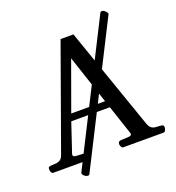

<svg xmlns="http://www.w3.org/2000/svg" viewBox="-164 -893 1005 1097"><g transform="rotate(-20 338.5 -344.5)"><path d="M3.4 0Q-4.4 0 -8.8 -7.6Q-13.2 -15.1 -13.2 -24.9Q-13.2 -36.1 -9.5 -39.1Q-5.9 -42 4.4 -43Q16.6 -44.4 31 -44.7Q45.4 -44.9 58.3 -52Q71.3 -59.1 79.1 -80.6L302.7 -703.6H380.9L598.1 -80.6Q606 -59.1 618.7 -52Q631.3 -44.9 645.8 -44.7Q660.2 -44.4 671.9 -43Q682.1 -42 685.8 -39.1Q689.5 -36.1 689.5 -24.9Q689.5 -19.5 685.3 -9.8Q681.2 0 672.9 0H428.2Q419.9 0 415.8 -9.8Q411.6 -19.5 411.6 -24.9Q411.6 -41 427.7 -43Q457.5 -44.4 476.1 -45.4Q494.6 -46.4 494.6 -57.6Q494.6 -61 493.2 -64.5L427.2 -262.2L456.5 -241.2H177.7L206.5 -262.2L140.1 -64.5Q139.2 -62 139.2 -58.6Q139.2 -46.4 159.9 -45.7Q180.7 -44.9 210.4 -43Q226.6 -41 226.6 -24.9Q226.6 -19.5 222.4 -9.8Q218.3 0 210 0ZM207 -262.2 191.9 -283.2H441.9L427.2 -262.2L321.8 -579.6ZM568.8 -769Q571.8 -773.4 578.6 -773.4Q584.5 -773.4 589.4 -770.5Q597.2 -766.1 603.8 -758.1Q610.4 -750 609.4 -744.6L192.4 80.1Q189.5 83.5 184.1 83.5Q175.3 83.5 168.5 79.1Q150.9 67.9 152.3 55.7Z"/></g></svg>

Font: Gelasio
Style: Regular
Weight: 400
Designer: Eben Sorkin
Foundry: Eben Sorkin
Version: Version 1.008